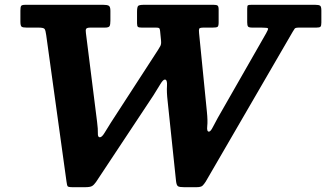

<svg xmlns="http://www.w3.org/2000/svg" viewBox="-20 -770 1359 800"><path d="M442 -259 637.5 -560.5Q643.5 -570 648 -578Q652.5 -586 651 -601L647 -641.5Q646 -650.5 643.2 -652.8Q640.5 -655 630 -655H570.5Q558.5 -655 554.8 -658Q551 -661 551 -673V-720.5Q551 -741 555.8 -745.5Q560.5 -750 580.5 -750H869.5Q882 -750 886.5 -746.8Q891 -743.5 891 -730V-676.5Q891 -661 886.2 -658Q881.5 -655 865.5 -655H828.5Q812 -655 810 -650.2Q808 -645.5 809.5 -631.5L842 -305Q846 -266.5 843.5 -244Q841 -221.5 850.5 -221.5Q857.5 -221.5 867.2 -241Q877 -260.5 887.5 -279L1089 -631.5Q1098 -647.5 1097 -651.2Q1096 -655 1069.5 -655H1031.5Q1017 -655 1013.5 -659.5Q1010 -664 1010 -677.5V-734Q1010 -746 1013 -748Q1016 -750 1028 -750H1293Q1308.5 -750 1313.8 -746.2Q1319 -742.5 1319 -726.5V-676Q1319 -663 1315.5 -659Q1312 -655 1298.5 -655H1226Q1211 -655 1208 -650.8Q1205 -646.5 1199.5 -637.5L837 -13Q830 -2 823.5 4Q817 10 797.5 10H747.5Q728.5 10 722 6.2Q715.5 2.5 713.5 -15.5L678.5 -348.5Q674 -386.5 675.8 -412.5Q677.5 -438.5 667 -438.5Q659.5 -438.5 648 -419.2Q636.5 -400 619.5 -373L380 -11.5Q371.5 0.5 363.5 5.2Q355.5 10 333.5 10H283.5Q264.5 10 261.8 6Q259 2 257 -14L172.5 -624Q170 -642.5 166.2 -648.8Q162.5 -655 140.5 -655H91Q74.5 -655 69.8 -659Q65 -663 65 -680.5V-725.5Q65 -740.5 68 -745.2Q71 -750 86 -750H410Q426 -750 433 -746.2Q440 -742.5 440 -725V-684Q440 -668 436.8 -661.5Q433.5 -655 417 -655H357Q342 -655 339 -649.8Q336 -644.5 338 -632L384.5 -262.5Q388.5 -231 387.8 -214.5Q387 -198 396 -198Q404.5 -198 415.5 -216.2Q426.5 -234.5 442 -259Z"/></svg>

Font: Besley*
Style: Bold Italic
Weight: 700
Italic angle: -13°
Designer: Owen Earl
Foundry: indestructible type*
Version: Version 2.000; ttfautohint (v1.8.3)